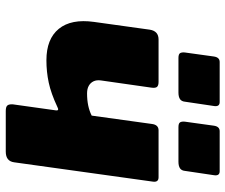

<svg xmlns="http://www.w3.org/2000/svg" viewBox="-78 -704 782 666"><g transform="rotate(90 313.0 -371.0)"><path d="M348 -724 333 -623Q332 -610 324 -604.5Q316 -599 301 -599H181Q168 -599 164.5 -604.5Q161 -610 162 -621L176 -722Q179 -742 195 -742H334Q350 -742 348 -724ZM588 -724 573 -623Q572 -610 564 -604.5Q556 -599 541 -599H421Q408 -599 404.5 -604.5Q401 -610 402 -621L416 -722Q419 -742 435 -742H574Q590 -742 588 -724ZM365 0Q350 0 345.5 -6Q341 -12 342 -25L363 -175Q364 -186 351 -179Q304 -157 266.5 -149Q229 -141 189 -141Q115 -141 80 -184Q45 -227 56 -306L83 -500Q88 -530 117 -530H264Q277 -530 281.5 -524.5Q286 -519 284 -505L259 -330Q257 -315 262 -304.5Q267 -294 277.5 -288Q288 -282 304 -282Q327 -282 346 -286Q365 -290 381 -298L410 -507Q413 -530 432 -530H595Q613 -530 610 -510L543 -29Q539 0 506 0Z"/></g></svg>

Font: Libre Franklin Black
Style: Italic
Weight: 900
Italic angle: -8°
Designer: Pablo Impallari, Rodrigo Fuenzalida, Nhung Nguyen
Foundry: Impallari Type
Version: Version 3.000